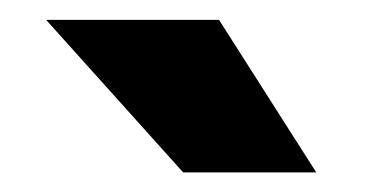

<svg xmlns="http://www.w3.org/2000/svg" viewBox="-20 -770 379 193"><path d="M297.9 -596.7H164.1L26.4 -750H200.2Z"/></svg>

Font: Roboto
Style: Regular
Weight: 900
Designer: Google
Version: Version 2.001171; 2014